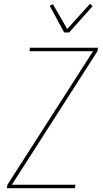

<svg xmlns="http://www.w3.org/2000/svg" viewBox="-20 -985 540 1005"><path d="M16 0 19 -18 467 -717H134L137 -735H493L490 -717L42 -18H375L372 0ZM316 -815 240 -955 257 -963 332 -833 451 -965 465 -953 342 -815Z"/></svg>

Font: Iosevka Thin Oblique
Style: Regular
Weight: 100
Italic angle: -9°
Monospace: yes
Designer: Belleve Invis
Foundry: Belleve Invis
Version: Version 32.5.0; ttfautohint (v1.8.4)